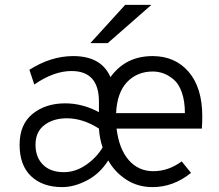

<svg xmlns="http://www.w3.org/2000/svg" viewBox="-20 -752 896 784"><path d="M349 -576 491 -732H598L420 -576ZM234 12Q154 12 107 -32.5Q60 -77 60 -161Q60 -244 113 -287Q166 -330 246 -330Q317 -330 384 -294V-337Q384 -462 272 -462Q200 -462 120 -407L100 -467Q188 -523 279 -523Q394 -523 431 -437Q493 -523 603 -523Q695 -523 750.5 -458.5Q806 -394 806 -276Q806 -249 804 -227H456Q466 -144 505.5 -98.5Q545 -53 606 -53Q668 -53 722 -93L760 -46Q688 12 603 12Q542 12 495 -19Q448 -50 422 -97Q388 -43 335.5 -15.5Q283 12 234 12ZM454 -290H735Q735 -339 722.5 -374.5Q710 -410 689 -427.5Q668 -445 647 -452.5Q626 -460 604 -460Q540 -460 499 -417Q458 -374 454 -290ZM241 -49Q288 -49 331 -78.5Q374 -108 399 -150Q387 -184 384 -227Q318 -269 253 -269Q198 -269 161.5 -241.5Q125 -214 125 -161Q125 -110 155.5 -79.5Q186 -49 241 -49Z"/></svg>

Font: Overpass Light
Style: Regular
Weight: 300
Designer: Delve Withrington, Thomas Jockin
Foundry: Delve Fonts
Version: Version 3.000;DELV;Overpass